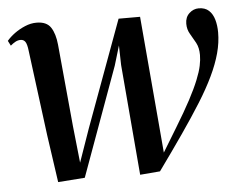

<svg xmlns="http://www.w3.org/2000/svg" viewBox="-48 -571 781 632"><g transform="rotate(-5 342.0 -255.0)"><path d="M119.5 10 97 -146.5 60.5 -429Q58 -451 52.5 -459Q47 -467 37 -467Q28 -467 19.8 -462.5Q11.5 -458 3.5 -451L-5 -467.5Q5.5 -480 21.2 -491.5Q37 -503 56 -511Q75 -519 94 -519Q127.5 -519 141.2 -498Q155 -477 158.5 -440.5L184 -169.5L197 -47.5L235.5 -157.5L364.5 -508.5H435.5L465.5 -161.5L474.5 -56.5L521 -133Q552.5 -184.5 572 -221.2Q591.5 -258 602.2 -284.8Q613 -311.5 617 -330.8Q621 -350 621 -366Q621 -390.5 612 -407Q603 -423.5 594 -438.5Q585 -453.5 585 -472.5Q585 -494 598.8 -506.8Q612.5 -519.5 630 -519.5Q651 -519.5 663.5 -508Q676 -496.5 681.5 -477.2Q687 -458 687 -435Q687 -401.5 677.5 -366.5Q668 -331.5 649.5 -292.8Q631 -254 603 -209.2Q575 -164.5 538.5 -111.8Q502 -59 456.5 4L390.5 9.5L359.5 -356L358 -420.5L338.5 -355.5L208 3.5Z"/></g></svg>

Font: Merriweather 144pt
Style: Italic
Weight: 400
Italic angle: -7.8°
Version: Version 2.101